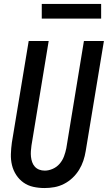

<svg xmlns="http://www.w3.org/2000/svg" viewBox="-20 -942 545 970"><path d="M205 8Q176 8 148.5 2Q121 -4 99 -19.5Q77 -35 62 -58Q47 -81 40.5 -108Q34 -135 35 -164Q36 -193 40 -222L125 -735H226L139 -207Q137 -193 136 -178.5Q135 -164 136.5 -150Q138 -136 142.5 -123Q147 -110 156 -100Q165 -90 178 -85Q191 -80 206 -80Q226 -80 246.5 -89Q267 -98 281.5 -115Q296 -132 303.5 -152.5Q311 -173 315 -193L404 -735H505L413 -179Q409 -154 401 -130Q393 -106 379.5 -84Q366 -62 346.5 -43.5Q327 -25 303.5 -13Q280 -1 255 3.5Q230 8 205 8ZM491 -848H191V-922H491Z"/></svg>

Font: Iosevka Term Curly Semibold
Style: Italic
Weight: 600
Italic angle: -9°
Designer: Belleve Invis
Foundry: Belleve Invis
Version: Version 32.3.0